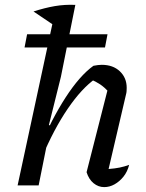

<svg xmlns="http://www.w3.org/2000/svg" viewBox="-20 -758 596 785"><path d="M151 -113 139 -149Q165 -210 192.5 -263Q220 -316 248.5 -360Q277 -404 305.5 -436.5Q334 -469 362 -489Q372 -491 380.5 -492Q389 -493 396 -493Q442 -493 470 -466.5Q498 -440 498 -399Q498 -392 497.5 -385Q497 -378 495 -371L424 -67Q450 -69 469.5 -73Q489 -77 508 -84Q501 -56 485 -36Q469 -16 448.5 -4.5Q428 7 406 7Q382 7 362.5 -9Q343 -25 334 -54L423 -403L427 -380Q406 -402 389.5 -413Q373 -424 350 -434L371 -437Q314 -397 257 -313.5Q200 -230 151 -113ZM52 0 206 -715 288 -738 229 -444 180 -247 187 -244 138 0ZM203 -653 117 -711Q163 -726 204 -733Q245 -740 288 -738ZM90.8 -618H419.6L409.3 -564H80.4Z"/></svg>

Font: Piazzolla Thin Medium
Style: Italic
Weight: 500
Italic angle: -11.3°
Version: Version 2.005